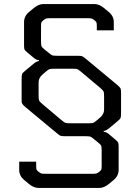

<svg xmlns="http://www.w3.org/2000/svg" viewBox="-20 -730 684 950"><path d="M518 -67 549 -41Q561 -31 564 -25.5Q567 -20 567 -4V110Q567 140 543 160L519 180Q495 200 471 200H171Q147 200 123 180L99 160Q75 140 75 110V70H159V89Q159 104 160.5 108.5Q162 113 171 120Q180 127 185 128.5Q190 130 209 130H434Q452 130 457 128.5Q462 127 471 120Q480 113 481.5 108.5Q483 104 483 89V15Q483 -4 480.5 -9.5Q478 -15 463 -27L448 -39Q433 -52 427 -54Q421 -56 402 -56H304Q286 -56 280 -58Q274 -60 260 -72L106 -200Q88 -214 87 -226V-334Q87 -358 89.5 -364Q92 -370 107 -382L148 -416Q162 -427 173 -428V-432Q160 -433 148 -443L117 -469Q104 -479 101.5 -484.5Q99 -490 99 -506V-620Q99 -650 123 -670L147 -690Q171 -710 195 -710H447Q471 -710 495 -690L519 -670Q543 -650 543 -620V-580H459V-599Q459 -614 457.5 -618.5Q456 -623 447 -630Q438 -637 433 -638.5Q428 -640 409 -640H232Q214 -640 209 -638.5Q204 -637 195 -630Q186 -623 184.5 -618.5Q183 -614 183 -599V-525Q183 -506 185.5 -500.5Q188 -495 203 -483L218 -471Q233 -458 239 -456Q245 -454 264 -454H362Q380 -454 386 -452Q392 -450 406 -438L560 -310Q574 -298 576.5 -292.5Q579 -287 579 -268V-176Q579 -152 576.5 -146Q574 -140 559 -128L518 -94Q504 -83 493 -82V-78Q506 -77 518 -67ZM338 -390H250Q231 -390 225 -388Q219 -386 204 -373L189 -360Q171 -344 171 -322V-258Q171 -238 173.5 -232.5Q176 -227 190 -215L285 -135Q298 -124 304 -122Q310 -120 328 -120H416Q435 -120 441 -122Q447 -124 462 -137L477 -150Q495 -166 495 -188V-252Q495 -272 492.5 -277.5Q490 -283 476 -295L381 -375Q368 -386 362 -388Q356 -390 338 -390Z"/></svg>

Font: Electrolize
Style: Regular
Weight: 400
Designer: Valery Zaveryaev
Foundry: Cyreal (www.cyreal.org)
Version: Version 1.002